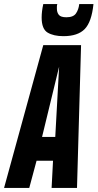

<svg xmlns="http://www.w3.org/2000/svg" viewBox="-57 -925 480 945"><path d="M-37 0 156 -703H342L322 0H197L204 -134H123L87 0ZM150 -251H215L234 -597ZM255 -747Q207 -747 177.5 -764.5Q148 -782 148 -839Q148 -869 156 -905H225Q223 -898 223 -893Q223 -888 223 -882Q223 -864 232.5 -852Q242 -840 270 -840Q304 -840 317 -859Q330 -878 333 -905H403Q394 -817 360 -782Q326 -747 255 -747Z"/></svg>

Font: Georama ExtraCondensed
Style: Bold Italic
Weight: 700
Width: 2
Italic angle: -9°
Designer: Jean-Baptiste Levee
Foundry: Production Type
Version: Version 1.000